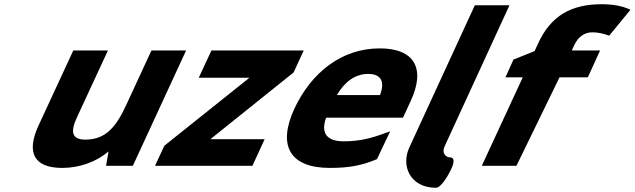

<svg xmlns="http://www.w3.org/2000/svg" viewBox="-20 -785 3005 909"><path d="M345 -231 491 -546H327L163 -192C103 -63 140 10 275 10C357 10 436 -19 494 -68L482 0H609L861 -546H697L579 -291C531 -186 482 -124 384 -124C318 -124 313 -163 345 -231Z M1233 -126H976L1370 -442L1418 -546H981L921 -417H1161L758 -95L714 0H1175Z M1575 -335C1610 -395 1659 -435 1723 -435C1786 -435 1803 -397 1779 -335ZM1765 -32 1827 -163 1812 -158C1743 -132 1686 -116 1607 -116C1525 -116 1498 -157 1524 -228H1888L1924 -306C1996 -460 1943 -556 1778 -556C1597 -556 1453 -441 1373 -269C1293 -94 1353 10 1542 10C1631 10 1691 -1 1761 -30Z M2044 104C2067 104 2100 50 2116 16C2128 -9 2136 -40 2110 -40C2091 -40 2071 -60 2084 -90L2392 -760H2228L1918 -87C1877 2 1923 104 2044 104Z M2859 -618 2864 -616 2965 -739 2958 -742C2923 -757 2882 -765 2828 -765C2684 -765 2587 -710 2527 -578L2511 -543L2411 -503L2373 -419H2455L2261 0H2425L2629 -419H2763L2821 -546H2687L2699 -572C2717 -609 2745 -632 2784 -632C2809 -632 2833 -627 2859 -618Z"/></svg>

Font: Passageway
Style: BdSuIt
Weight: 700
Foundry: Ascender Corporation
Version: Version 1.11